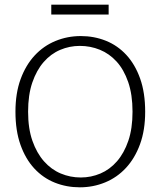

<svg xmlns="http://www.w3.org/2000/svg" viewBox="-20 -792 686 820"><path d="M325 -638Q382 -638 432 -618Q482 -598 519.5 -557.5Q557 -517 578.5 -456.5Q600 -396 600 -315Q600 -236 578 -176Q556 -116 518 -75Q480 -34 429 -13Q378 8 321 8Q264 8 214 -12Q164 -32 126.5 -72.5Q89 -113 67.5 -173.5Q46 -234 46 -315Q46 -394 68 -454Q90 -514 128 -555Q166 -596 217 -617Q268 -638 325 -638ZM100 -315Q100 -243 118.5 -190.5Q137 -138 168 -103Q199 -68 239.5 -51Q280 -34 325 -34Q369 -34 409 -51Q449 -68 479.5 -103Q510 -138 528 -190.5Q546 -243 546 -315Q546 -388 527.5 -441.5Q509 -495 478 -529Q447 -563 406.5 -579.5Q366 -596 321 -596Q277 -596 237 -579Q197 -562 166.5 -527Q136 -492 118 -439.5Q100 -387 100 -315ZM444 -772V-730H199V-772Z"/></svg>

Font: Ek Mukta ExtraLight
Style: Regular
Weight: 275
Designer: Girish Dalvi and Yashodeep Gholap
Foundry: Ek Type
Version: Version 2.538;PS 1.002;hotconv 16.6.51;makeotf.lib2.5.65220;